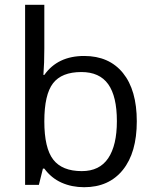

<svg xmlns="http://www.w3.org/2000/svg" viewBox="-20 -780 653 810"><path d="M335 -543.9Q440.4 -543.9 498.8 -471.9Q557.1 -399.9 557.1 -268.1Q557.1 -136.2 498.3 -63.2Q439.5 9.8 335 9.8Q282.7 9.8 239.5 -9.5Q196.3 -28.8 167 -68.8H161.1L144 0H85.9V-759.8H167V-575.2Q167 -513.2 163.1 -463.9H167Q223.6 -543.9 335 -543.9ZM323.2 -476.1Q240.2 -476.1 203.6 -428.5Q167 -380.9 167 -268.1Q167 -155.3 204.6 -106.7Q242.2 -58.1 325.2 -58.1Q399.9 -58.1 436.5 -112.5Q473.1 -167 473.1 -269Q473.1 -373.5 436.5 -424.8Q399.9 -476.1 323.2 -476.1Z"/></svg>

Font: f02100778
Style: Regular
Weight: 400
Foundry: Ascender Corporation
Version: Version 1.10